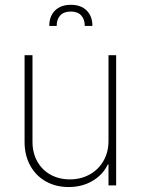

<svg xmlns="http://www.w3.org/2000/svg" viewBox="-20 -755 574 782"><path d="M421.9 -530.3H453.1V0H421.9V-85H418.9Q399.4 -43.5 356.9 -18.3Q314.5 6.8 259.8 6.8Q207.5 6.8 166.7 -16.1Q126 -39.1 103 -80.8Q80.1 -122.6 80.1 -176.8V-530.3H112.3V-177.7Q112.3 -132.8 131.6 -97.9Q150.9 -63 185.5 -43.7Q220.2 -24.4 264.6 -24.4Q308.6 -24.4 344.5 -43.9Q380.4 -63.5 401.1 -99.1Q421.9 -134.8 421.9 -180.7ZM268.6 -735.4Q309.6 -735.4 333 -712.2Q356.4 -689 356.4 -649.4H325.2Q325.2 -676.8 310.5 -692.4Q295.9 -708 268.6 -708Q240.2 -708 225.6 -692.4Q210.9 -676.8 210.9 -649.4H180.7Q180.7 -689 204.1 -712.2Q227.5 -735.4 268.6 -735.4Z"/></svg>

Font: Pretendard Std Thin
Style: Regular
Weight: 100
Designer: Base glyphs from Inter by Rasmus Andersson; Hangeul glyphs from Noto Sans CJK(Source Han Sans) by Jang Soo-young and Kan
Foundry: Kil Hyung-jin
Version: Version 1.309